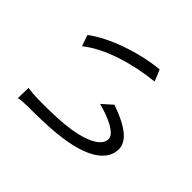

<svg xmlns="http://www.w3.org/2000/svg" viewBox="-133 -978 1265 1265"><g transform="rotate(-45 500.0 -345.5)"><path d="M223 -698 126 -700C132 -676 133 -634 133 -611C133 -553 134 -431 144 -344C171 -85 262 9 357 9C424 9 485 -49 545 -219L482 -290C456 -190 409 -86 358 -86C287 -86 238 -197 222 -364C215 -447 214 -538 215 -601C215 -627 219 -674 223 -698ZM744 -670 666 -643C762 -526 822 -321 840 -140L920 -173C905 -342 833 -554 744 -670Z"/></g></svg>

Font: Source Han Sans JP
Style: Regular
Weight: 400
Designer: Ryoko NISHIZUKA 西塚涼子 (kana, bopomofo & ideographs); Paul D. Hunt (Latin, Greek & Cyrillic); Sandoll Communications 산돌커뮤니
Foundry: Adobe
Version: Version 2.004;hotconv 1.0.118;makeotfexe 2.5.65603